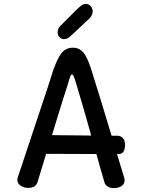

<svg xmlns="http://www.w3.org/2000/svg" viewBox="-20 -956 734 986"><path d="M617 -46Q620 -36 620 -31Q620 -11 604 -0.5Q588 10 564 10Q547 10 534 2.5Q521 -5 517 -18Q493 -99 475 -165L217 -166L173 -22Q164 9 125 9Q103 9 86 -2.5Q69 -14 69 -32Q69 -38 72 -47Q172 -346 225 -507L253 -594Q275 -658 297 -684.5Q319 -711 354 -711Q387 -711 407.5 -687Q428 -663 447 -604Q495 -453 553 -259H581Q601 -259 611.5 -246.5Q622 -234 622 -212Q622 -165 589 -165H581ZM448 -260 442 -283Q403 -421 380 -497Q377 -506 370 -530Q363 -554 358.5 -564Q354 -574 350 -574Q345 -574 340.5 -562.5Q336 -551 328 -522Q327 -517 325 -512Q323 -507 321 -500Q317 -486 314 -479Q303 -444 287 -392.5Q271 -341 247 -262ZM276 -789Q276 -810 291 -824L376 -909Q392 -924 401 -930Q410 -936 420 -936Q435 -936 445.5 -924.5Q456 -913 456 -897Q456 -878 437 -859L345 -773Q334 -763 326.5 -759Q319 -755 309 -755Q295 -755 285.5 -765Q276 -775 276 -789Z"/></svg>

Font: Mali Medium
Style: Regular
Weight: 500
Version: Version 1.000; ttfautohint (v1.6)